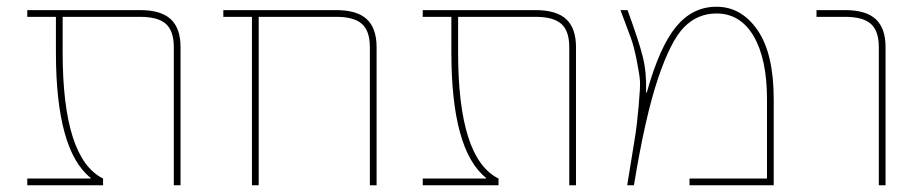

<svg xmlns="http://www.w3.org/2000/svg" viewBox="-20 -550 2725 570"><path d="M249 -22Q146 -104 146 -395V-500H61V-520H396Q458 -520 487 -493Q516 -466 516 -410V0H496V-410Q496 -458 472.5 -479Q449 -500 396 -500H166V-395Q166 -79 286 -20V0H61V-20H249Z M1098 -410V0H1078V-410Q1078 -458 1054.5 -479Q1031 -500 978 -500H748V0H728V-500H643V-520H978Q1040 -520 1069 -493Q1098 -466 1098 -410Z M1423 -22Q1320 -104 1320 -395V-500H1235V-520H1570Q1632 -520 1661 -493Q1690 -466 1690 -410V0H1670V-410Q1670 -458 1646.5 -479Q1623 -500 1570 -500H1340V-395Q1340 -79 1460 -20V0H1235V-20H1423Z M1898 -275H1900Q1938 -411 1987 -470.5Q2036 -530 2107 -530Q2181 -530 2229 -460.5Q2277 -391 2277 -255V0H2027V-20H2257V-255Q2257 -375 2217.5 -442.5Q2178 -510 2107 -510Q2051 -510 2011 -469.5Q1971 -429 1933 -315.5Q1895 -202 1862 0H1842Q1858 -99 1864.5 -138.5Q1871 -178 1876 -235Q1881 -292 1880 -309Q1879 -326 1870.5 -369.5Q1862 -413 1853 -437Q1844 -461 1822 -520H1843Q1877 -427 1888.5 -380.5Q1900 -334 1898 -275Z M2489 -500H2404V-520H2489Q2551 -520 2580 -493Q2609 -466 2609 -410V0H2589V-410Q2589 -458 2565.5 -479Q2542 -500 2489 -500Z"/></svg>

Font: M PLUS 1p Thin
Style: Regular
Weight: 250
Version: Version 1.062